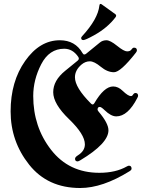

<svg xmlns="http://www.w3.org/2000/svg" viewBox="-20 -920 732 962"><path d="M33.2 0ZM386.7 -730Q386.7 -733.4 391.6 -738.8Q470.7 -824.7 478 -892.1Q479 -900.4 483.9 -900.4Q486.8 -900.4 491.2 -897L557.1 -849.6Q562 -846.2 562 -842Q562 -837.9 559.1 -834Q519 -780.8 451.2 -743.2Q407.7 -719.2 397.5 -719.2Q386.7 -719.2 386.7 -730ZM279.8 -718.3Q356.9 -718.3 393.6 -653.8Q397.5 -647 402.1 -647Q406.7 -647 411.1 -650.4L480.5 -707Q494.1 -718.3 513.2 -718.3Q532.2 -718.3 566.7 -690.4Q601.1 -662.6 616.7 -662.6Q632.3 -662.6 638.7 -671.9Q645 -681.2 651.4 -681.2Q666 -681.2 666 -667.5Q666 -662.6 660.6 -655.8Q584 -558.1 551 -558.1Q518.1 -558.1 485.1 -585.4Q452.1 -612.8 430.2 -612.8Q408.2 -612.8 389.2 -597.2Q355.5 -568.8 355.5 -532.7Q355.5 -481.4 436 -400.9Q440.4 -396.5 444.6 -396.5Q448.7 -396.5 452.6 -402.8Q501.5 -486.8 546.9 -486.8Q572.3 -486.8 594.7 -464.8Q622.1 -438.5 636.2 -438.5Q641.6 -438.5 644.5 -442.9Q651.4 -454.1 658.2 -454.1Q671.9 -454.1 671.9 -439.9Q671.9 -436.5 668 -429.2Q620.6 -336.9 562.5 -336.9Q536.1 -336.9 503.9 -368.2Q487.3 -384.3 480 -384.3Q468.8 -384.3 468.8 -370.6Q468.8 -367.7 473.6 -361.3Q523.4 -302.7 523.4 -267.1Q523.4 -201.7 382.8 -117.2Q373 -111.3 369.1 -111.3Q356 -111.3 356 -124.5Q356 -132.8 370.1 -141.6Q405.3 -163.6 405.3 -196.8Q405.3 -246.6 325.9 -323Q246.6 -399.4 246.6 -458Q246.6 -516.6 306.2 -564.9L369.1 -616.2Q375 -621.1 375 -626Q375 -630.9 371.6 -635.7Q343.8 -675.8 301.8 -675.8Q226.6 -675.8 186.5 -598.1Q146.5 -520.5 146.5 -439Q146.5 -284.2 236.1 -169.2Q325.7 -54.2 477.5 -54.2Q559.6 -54.2 615.2 -85.9Q622.1 -89.8 626 -89.8Q639.2 -89.8 639.2 -74.7Q639.2 -68.4 628.9 -62Q493.7 22 381.8 22Q218.8 22 126 -95Q33.2 -211.9 33.2 -361.8Q33.2 -511.7 106.2 -615Q179.2 -718.3 279.8 -718.3Z"/></svg>

Font: UnifrakturMaguntia
Style: Book
Weight: 400
Designer: j. 'mach' wust, Gerrit Ansmann, Georg Duffner, based on a font by Peter Wiegel, original typeface by Carl Albert Fahrenw
Version: Version 2017-03-19